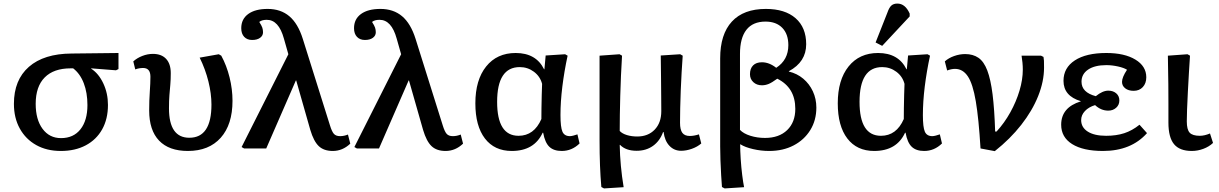

<svg xmlns="http://www.w3.org/2000/svg" viewBox="-20 -832 6830 1076"><path d="M321 14Q242 14 183 -19Q124 -52 91 -111.5Q58 -171 58 -250Q58 -384 142 -457.5Q226 -531 381 -532L644 -535V-445L630 -438L491 -449V-447Q533 -420 559 -364.5Q585 -309 585 -244Q585 -165 552.5 -107Q520 -49 460.5 -17.5Q401 14 321 14ZM322 -58Q392 -58 431 -107.5Q470 -157 470 -243Q470 -312 449.5 -365.5Q429 -419 390 -449H376Q281 -449 230.5 -398Q180 -347 180 -250Q180 -162 218.5 -110Q257 -58 322 -58Z M1033 14Q927 14 871.5 -44Q816 -102 816 -213Q816 -269 819.5 -318Q823 -367 823 -402Q823 -451 782 -451Q759 -451 738 -443L727 -488Q748 -507 777.5 -518.5Q807 -530 837 -530Q885 -530 911 -502Q937 -474 937 -422Q937 -386 934.5 -358Q932 -330 929.5 -299.5Q927 -269 927 -225Q927 -60 1041 -60Q1165 -60 1165 -246Q1165 -307 1148 -375.5Q1131 -444 1099 -509L1206 -528L1220 -520Q1250 -465 1266.5 -398.5Q1283 -332 1283 -267Q1283 -134 1217 -60Q1151 14 1033 14Z M1930 -78 1943 -27Q1900 14 1845 14Q1795 14 1766.5 -13Q1738 -40 1719 -104L1640 -381H1638L1472 0H1348L1334 -8L1596 -528L1571 -616Q1542 -721 1475 -721Q1447 -721 1433 -709Q1446 -689 1450 -677Q1454 -665 1454 -651Q1454 -632 1437.5 -620Q1421 -608 1393 -608Q1365 -608 1348.5 -625.5Q1332 -643 1332 -674Q1332 -725 1371 -753.5Q1410 -782 1480 -782Q1553 -782 1601.5 -741Q1650 -700 1677 -614L1829 -130Q1840 -94 1851.5 -81.5Q1863 -69 1886 -69Q1908 -69 1930 -78Z M2562 -78 2575 -27Q2532 14 2477 14Q2427 14 2398.5 -13Q2370 -40 2351 -104L2272 -381H2270L2104 0H1980L1966 -8L2228 -528L2203 -616Q2174 -721 2107 -721Q2079 -721 2065 -709Q2078 -689 2082 -677Q2086 -665 2086 -651Q2086 -632 2069.5 -620Q2053 -608 2025 -608Q1997 -608 1980.5 -625.5Q1964 -643 1964 -674Q1964 -725 2003 -753.5Q2042 -782 2112 -782Q2185 -782 2233.5 -741Q2282 -700 2309 -614L2461 -130Q2472 -94 2483.5 -81.5Q2495 -69 2518 -69Q2540 -69 2562 -78Z M2848 14Q2751 14 2697.5 -56Q2644 -126 2644 -253Q2644 -384 2704.5 -459.5Q2765 -535 2870 -535Q2984 -535 3029 -444H3031L3038 -521L3147 -528L3161 -520Q3142 -432 3131.5 -347Q3121 -262 3121 -187Q3121 -119 3132 -94Q3143 -69 3174 -69Q3181 -69 3193 -72Q3205 -75 3216 -79L3228 -28Q3185 14 3128 14Q3083 14 3058.5 -9.5Q3034 -33 3024 -88H3021Q2974 14 2848 14ZM2886 -71Q2973 -71 3014 -165Q3014 -190 3014.5 -227Q3015 -264 3016 -301Q3017 -338 3018 -362Q3007 -404 2972 -430Q2937 -456 2893 -456Q2766 -456 2766 -261Q2766 -71 2886 -71Z M3365 224 3350 216Q3345 160 3342.5 95Q3340 30 3340 -46Q3340 -67 3340 -131.5Q3340 -196 3340 -295Q3340 -394 3340 -520L3452 -528L3466 -520Q3459 -406 3456 -294Q3453 -182 3453 -98Q3467 -83 3493.5 -75Q3520 -67 3551 -67Q3612 -67 3649 -105.5Q3686 -144 3686 -209Q3686 -236 3685.5 -286.5Q3685 -337 3684.5 -398.5Q3684 -460 3683 -521L3792 -528L3806 -520Q3803 -478 3800 -427.5Q3797 -377 3795 -325Q3793 -273 3792 -226Q3791 -179 3791 -144Q3791 -105 3804 -87.5Q3817 -70 3846 -70Q3869 -70 3897 -79L3910 -28Q3888 -9 3857 2Q3826 13 3797 13Q3758 13 3731.5 -15Q3705 -43 3699 -92H3696Q3678 -42 3639.5 -14.5Q3601 13 3548 13Q3487 13 3455 -20H3453Q3454 38 3459.5 97.5Q3465 157 3475 217Z M4041 224 4026 216Q4024 192 4021.5 150.5Q4019 109 4017.5 65Q4016 21 4016 -11V-505Q4016 -640 4081.5 -711Q4147 -782 4272 -782Q4379 -782 4438.5 -730Q4498 -678 4498 -584Q4498 -485 4401 -433V-431Q4447 -420 4481.5 -391Q4516 -362 4535.5 -320Q4555 -278 4555 -229Q4555 -158 4521 -103Q4487 -48 4427.5 -17Q4368 14 4291 14Q4245 14 4200 3.5Q4155 -7 4130 -23H4128Q4128 12 4131 59Q4134 106 4139.5 149.5Q4145 193 4150 217ZM4267 -59Q4346 -59 4391.5 -103Q4437 -147 4437 -222Q4437 -341 4336 -391Q4306 -369 4287.5 -361.5Q4269 -354 4250 -354Q4221 -354 4202 -371.5Q4183 -389 4183 -416Q4183 -448 4200.5 -465.5Q4218 -483 4250 -483Q4291 -483 4330 -452Q4398 -496 4398 -579Q4398 -641 4364 -676Q4330 -711 4270 -711Q4199 -711 4163 -665Q4127 -619 4127 -530V-104Q4147 -83 4185.5 -71Q4224 -59 4267 -59Z M4879 14Q4782 14 4728.5 -56Q4675 -126 4675 -253Q4675 -384 4735.5 -459.5Q4796 -535 4901 -535Q5015 -535 5060 -444H5062L5069 -521L5178 -528L5192 -520Q5173 -432 5162.5 -347Q5152 -262 5152 -187Q5152 -119 5163 -94Q5174 -69 5205 -69Q5212 -69 5224 -72Q5236 -75 5247 -79L5259 -28Q5216 14 5159 14Q5114 14 5089.5 -9.5Q5065 -33 5055 -88H5052Q5005 14 4879 14ZM4917 -71Q5004 -71 5045 -165Q5045 -190 5045.5 -227Q5046 -264 5047 -301Q5048 -338 5049 -362Q5038 -404 5003 -430Q4968 -456 4924 -456Q4797 -456 4797 -261Q4797 -71 4917 -71ZM4924 -575 4887 -594 4953 -761Q4963 -790 4975.5 -801Q4988 -812 5009 -812Q5053 -812 5078 -756V-740Z M5555 15 5475 0Q5465 -167 5448.5 -264.5Q5432 -362 5404 -404Q5376 -446 5332 -446Q5312 -446 5288 -437L5275 -488Q5296 -507 5327 -518Q5358 -529 5389 -529Q5433 -529 5463.5 -508Q5494 -487 5513 -437Q5532 -387 5542.5 -303.5Q5553 -220 5557 -95H5565Q5609 -143 5642 -202.5Q5675 -262 5693.5 -324Q5712 -386 5712 -442Q5712 -461 5710 -481.5Q5708 -502 5705 -520H5814L5828 -513Q5830 -503 5830.5 -491.5Q5831 -480 5831 -453Q5831 -376 5798 -293.5Q5765 -211 5703 -132Q5641 -53 5555 15Z M6161 14Q6050 14 5988.5 -24.5Q5927 -63 5927 -133Q5927 -230 6037 -264V-265Q5940 -294 5940 -379Q5940 -452 6003.5 -493.5Q6067 -535 6180 -535Q6282 -535 6343 -498Q6404 -461 6404 -399Q6404 -365 6384.5 -344Q6365 -323 6333 -323Q6304 -323 6286 -337Q6268 -351 6268 -373Q6268 -399 6296 -441Q6279 -452 6245.5 -459.5Q6212 -467 6180 -467Q6115 -467 6078 -442Q6041 -417 6041 -374Q6041 -314 6121 -293Q6159 -324 6191 -324Q6218 -324 6235.5 -309Q6253 -294 6253 -269Q6253 -244 6235 -228Q6217 -212 6191 -212Q6150 -212 6117 -243Q6081 -232 6060 -209.5Q6039 -187 6039 -159Q6039 -118 6076 -94.5Q6113 -71 6179 -71Q6236 -71 6280.5 -85.5Q6325 -100 6366 -133L6408 -86Q6319 14 6161 14Z M6659 14Q6591 14 6559.5 -24Q6528 -62 6528 -145Q6528 -195 6528 -250.5Q6528 -306 6527.5 -358.5Q6527 -411 6526 -453.5Q6525 -496 6525 -520L6635 -528L6649 -520Q6646 -479 6643 -425.5Q6640 -372 6637 -317.5Q6634 -263 6632.5 -218.5Q6631 -174 6631 -152Q6631 -106 6647 -88.5Q6663 -71 6704 -71Q6730 -71 6761 -84L6778 -31Q6756 -10 6724 2Q6692 14 6659 14Z"/></svg>

Font: Literata 7pt Medium
Style: Regular
Weight: 500
Designer: Latin by Veronika Burian and Jose Scaglione. Greek by Irene Vlachou. Cyrillic by Vera Evstafieva.
Foundry: TypeTogether
Version: Version 3.002